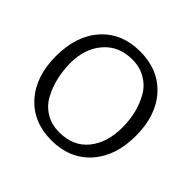

<svg xmlns="http://www.w3.org/2000/svg" viewBox="-165 -853 1043 1043"><g transform="rotate(45 356.0 -331.5)"><path d="M355 10Q215 10 132 -83Q49 -176 49 -331Q49 -488 132 -580.5Q215 -673 355 -673Q496 -673 579.5 -580.5Q663 -488 663 -331Q663 -176 579.5 -83Q496 10 355 10ZM579 -313Q579 -369 566.5 -420Q554 -471 529 -515Q504 -559 459 -585.5Q414 -612 356 -612Q253 -612 192 -541.5Q131 -471 131 -362Q131 -303 143.5 -250Q156 -197 181 -151Q206 -105 250.5 -78Q295 -51 354 -51Q462 -51 520.5 -123.5Q579 -196 579 -313Z"/></g></svg>

Font: Overlock SC
Style: Regular
Weight: 400
Designer: Dario Muhafara
Foundry: Dario Manuel Muhafara
Version: Version 1.001